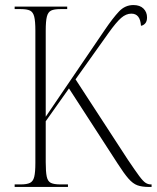

<svg xmlns="http://www.w3.org/2000/svg" viewBox="-20 -740 620 760"><path d="M38 0V-10H62Q86 -10 98.5 -16Q111 -22 115.5 -40Q120 -58 120 -95V-619Q120 -656 115.5 -674Q111 -692 99 -698Q87 -704 62 -704H38V-714H246V-704H219Q194 -704 182 -698Q170 -692 165.5 -674Q161 -656 161 -619V-278L395 -622Q427 -669 451 -694.5Q475 -720 508 -720Q534 -720 548 -706Q562 -692 562 -671Q562 -655 554.5 -647Q547 -639 538 -638Q535 -686 500 -686Q479 -686 459.5 -669Q440 -652 410 -610L279 -426L486 -108Q515 -65 530.5 -44Q546 -23 556 -16.5Q566 -10 577 -10H580V0H570Q542 0 524 -6.5Q506 -13 488.5 -33Q471 -53 446 -92L253 -390L161 -260V-98Q161 -60 165 -41Q169 -22 181.5 -16Q194 -10 219 -10H249V0Z"/></svg>

Font: Noto Serif Display Condensed ExtraLight
Style: Regular
Weight: 200
Width: 3
Designer: Monotype Design Team
Foundry: Monotype Imaging Inc.
Version: Version 2.009